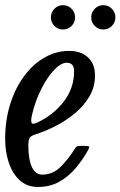

<svg xmlns="http://www.w3.org/2000/svg" viewBox="-24 -732 478 762"><path d="M-3.5 -180Q-3.5 -255 16.5 -318.8Q36.5 -382.5 71.8 -430Q107 -477.5 153 -503.8Q199 -530 250.5 -530Q297.5 -530 325.2 -504.2Q353 -478.5 353 -432Q353 -388 332 -351.2Q311 -314.5 276.5 -285Q242 -255.5 200.2 -233.8Q158.5 -212 116.5 -198.5Q100.5 -193.5 94.5 -186.2Q88.5 -179 88.5 -155Q88.5 -99.5 102.5 -69.2Q116.5 -39 144 -39Q185.5 -39 216.5 -69.8Q247.5 -100.5 274.5 -144Q278.5 -150.5 282.8 -151.8Q287 -153 298 -153H312.5Q327 -153 329.5 -150.2Q332 -147.5 325.5 -136Q304 -97.5 275.8 -64.2Q247.5 -31 210.8 -10.5Q174 10 127 10Q83 10 54 -16.8Q25 -43.5 10.8 -86.8Q-3.5 -130 -3.5 -180ZM120.5 -244Q186 -274 227.8 -327.2Q269.5 -380.5 270 -447Q271 -483 241 -483Q218 -483 190.8 -454.2Q163.5 -425.5 140 -379Q116.5 -332.5 103.5 -278Q98.5 -258 100.5 -247.2Q102.5 -236.5 120.5 -244ZM386 -615Q366 -615 352 -629Q338 -643 338 -663Q338 -683 352 -697.2Q366 -711.5 386 -711.5Q406 -711.5 420 -697.2Q434 -683 434 -663Q434 -643 420 -629Q406 -615 386 -615ZM226 -615Q206 -615 192 -629Q178 -643 178 -663Q178 -683 192 -697.2Q206 -711.5 226 -711.5Q246 -711.5 260 -697.2Q274 -683 274 -663Q274 -643 260 -629Q246 -615 226 -615Z"/></svg>

Font: Besley* Condensed
Style: Italic
Weight: 400
Width: 3
Italic angle: -13°
Designer: Owen Earl
Foundry: indestructible type*
Version: Version 3.000; ttfautohint (v1.8.3)